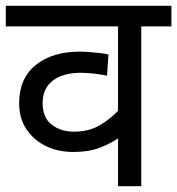

<svg xmlns="http://www.w3.org/2000/svg" viewBox="-20 -642 611 662"><path d="M571 -551H467V0H387V-165Q361 -147 323.5 -132.5Q286 -118 233 -118Q179 -118 137 -139Q95 -160 70.5 -197.5Q46 -235 46 -286Q46 -372 103.5 -418Q161 -464 255 -464Q268 -464 287.5 -462.5Q307 -461 325.5 -459Q344 -457 354 -454L349 -381Q330 -385 306 -388Q282 -391 259 -391Q197 -391 162 -364Q127 -337 127 -287Q127 -236 158.5 -212Q190 -188 235 -188Q287 -188 324.5 -210.5Q362 -233 387 -260V-551H0V-622H571Z"/></svg>

Font: Go Noto Current
Style: Regular
Weight: 400
Designer: Monotype Design Team
Foundry: Monotype Imaging Inc.
Version: Version 2.007; ttfautohint (v1.8) -l 8 -r 50 -G 200 -x 14 -D